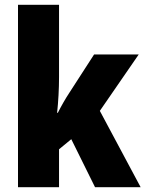

<svg xmlns="http://www.w3.org/2000/svg" viewBox="-20 -780 606 800"><path d="M226 -459V-760H55V0H226V-158L277 -200L376 0H566L396 -318L558 -553H372L268 -392C254 -371 235 -338 221 -310H218C223 -357 226 -410 226 -459Z"/></svg>

Font: Noto Sans Devanagari UI Condensed Black
Style: Regular
Weight: 900
Width: 3
Designer: Jelle Bosma - Monotype Design Team
Foundry: Monotype Imaging Inc.
Version: Version 2.004